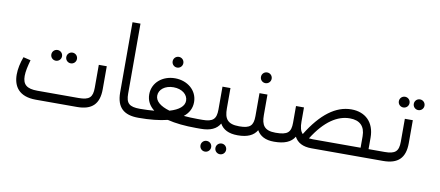

<svg xmlns="http://www.w3.org/2000/svg" viewBox="-77 -1041 3481 1518"><g transform="rotate(10 1664.0 -282.0)"><path d="M335 -331C359 -331 378 -350 378 -374C378 -398 359 -417 335 -417C311 -417 292 -398 292 -374C292 -350 311 -331 335 -331ZM455 -331C479 -331 498 -350 498 -374C498 -398 479 -417 455 -417C431 -417 412 -398 412 -374C412 -350 431 -331 455 -331ZM676 -174C676 -97 650 -72 564 -72H233C147 -72 114 -102 114 -170C114 -208 125 -252 138 -300L79 -314C61 -265 50 -216 50 -170C50 -75 98 0 233 0H564C683 0 740 -54 740 -174V-358H676Z M1056 -72C970 -72 944 -97 944 -174V-736H880V-171C881 -53 938 0 1056 0H1058C1073 0 1078 -15 1078 -36C1078 -58 1073 -72 1058 -72Z M1289 -444C1313 -444 1332 -463 1332 -487C1332 -511 1313 -530 1289 -530C1265 -530 1246 -511 1246 -487C1246 -463 1265 -444 1289 -444ZM1520 -72C1479 -72 1442 -74 1408 -77C1447 -108 1469 -148 1469 -198C1469 -293 1388 -358 1289 -358C1190 -358 1109 -293 1109 -198C1109 -148 1131 -108 1171 -77C1137 -74 1099 -72 1058 -72C1043 -72 1038 -58 1038 -36C1038 -15 1043 0 1058 0C1147 0 1225 -8 1289 -24C1353 -8 1431 0 1520 0C1535 0 1540 -15 1540 -36C1540 -58 1535 -72 1520 -72ZM1289 -286C1357 -286 1405 -248 1405 -198C1405 -155 1365 -120 1289 -98C1213 -120 1173 -155 1173 -198C1173 -248 1221 -286 1289 -286Z M1852 -72C1758 -72 1733 -113 1733 -194V-358H1669V-174C1669 -97 1642 -72 1557 -72H1520C1505 -72 1500 -58 1500 -36C1500 -15 1505 0 1520 0H1557C1633 0 1683 -22 1710 -69C1735 -24 1781 0 1852 0C1867 0 1872 -15 1872 -36C1872 -58 1867 -72 1852 -72ZM1621 86C1597 86 1578 105 1578 129C1578 153 1597 172 1621 172C1645 172 1664 153 1664 129C1664 105 1645 86 1621 86ZM1741 86C1717 86 1698 105 1698 129C1698 153 1717 172 1741 172C1765 172 1784 153 1784 129C1784 105 1765 86 1741 86Z M1998 -444C2022 -444 2041 -463 2041 -487C2041 -511 2022 -530 1998 -530C1974 -530 1955 -511 1955 -487C1955 -463 1974 -444 1998 -444ZM2144 -72C2055 -72 2030 -113 2030 -194V-358H1966V-174C1966 -97 1940 -72 1854 -72H1852C1837 -72 1832 -58 1832 -36C1832 -15 1837 0 1852 0H1854C1930 0 1980 -22 2007 -68C2032 -24 2076 0 2144 0C2159 0 2164 -15 2164 -36C2164 -58 2159 -72 2144 -72Z M2892 -72V-164C2892 -288 2816 -358 2705 -358C2581 -358 2466 -273 2359 -99C2339 -119 2332 -151 2332 -194V-308H2268V-174C2268 -97 2242 -72 2146 -72H2144C2129 -72 2124 -58 2124 -36C2124 -15 2129 0 2144 0H2146C2228 0 2281 -22 2309 -69C2333 -24 2377 0 2446 0H2984C2999 0 3004 -15 3004 -36C3004 -58 2999 -72 2984 -72ZM2446 -72C2434 -72 2423 -73 2413 -74C2507 -224 2607 -286 2705 -286C2785 -286 2828 -244 2828 -164V-72Z M3105 -444C3129 -444 3148 -463 3148 -487C3148 -511 3129 -530 3105 -530C3081 -530 3062 -511 3062 -487C3062 -463 3081 -444 3105 -444ZM3225 -530C3201 -530 3182 -511 3182 -487C3182 -463 3201 -444 3225 -444C3249 -444 3268 -463 3268 -487C3268 -511 3249 -530 3225 -530ZM3133 -174C3133 -97 3106 -72 3021 -72H2984C2969 -72 2964 -58 2964 -36C2964 -15 2969 0 2984 0H3021C3140 0 3197 -54 3197 -174V-358H3133Z"/></g></svg>

Font: UULA Sans
Style: Regular
Weight: 400
Designer: Mohamed Gaber, Laura Garcia Mut
Foundry: Kief Type Foundry
Version: Version 3.006;hotconv 1.0.109;makeotfexe 2.5.65596